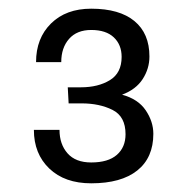

<svg xmlns="http://www.w3.org/2000/svg" viewBox="-20 -772 436 442"><path d="M190 -350Q129 -350 93.5 -384Q58 -418 58 -473H117Q117 -440 135.5 -419Q154 -398 190 -398Q229 -398 249 -415.5Q269 -433 269 -463Q269 -504 239 -519Q209 -534 168 -534H138L136 -571H166Q206 -571 233 -587.5Q260 -604 260 -641Q260 -669 242 -686Q224 -703 190 -703Q157 -703 139 -682.5Q121 -662 121 -629H63Q63 -684 97.5 -718Q132 -752 190 -752Q255 -752 289.5 -723.5Q324 -695 324 -642Q324 -614 308.5 -590Q293 -566 261 -554Q298 -544 315.5 -518Q333 -492 333 -464Q333 -409 296 -379.5Q259 -350 190 -350Z"/></svg>

Font: Fauna One
Style: Regular
Weight: 400
Designer: Eduardo Rodriguez Tunni
Foundry: Eduardo Rodriguez Tunni
Version: Version 2.001; ttfautohint (v1.8.4.7-5d5b);gftools[0.9.23]